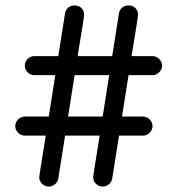

<svg xmlns="http://www.w3.org/2000/svg" viewBox="-20 -680 652 705"><path d="M540 -474Q554 -474 564.5 -463.5Q575 -453 575 -439Q575 -425 564.5 -414.5Q554 -404 540 -404H452L428 -252H429H505Q519 -252 529.5 -241.5Q540 -231 540 -217Q540 -203 529.5 -192.5Q519 -182 505 -182H417L392 -24Q390 -12 380 -3.5Q370 5 357 5Q343 5 332.5 -5Q322 -15 322 -30Q322 -34 346 -182H219L194 -24Q192 -12 182 -3.5Q172 5 159 5Q145 5 134.5 -5Q124 -15 124 -30Q124 -34 148 -182H71Q57 -182 46.5 -192.5Q36 -203 36 -217Q36 -231 46.5 -241.5Q57 -252 71 -252H159L183 -404H106Q92 -404 81.5 -414.5Q71 -425 71 -439Q71 -453 81.5 -463.5Q92 -474 106 -474H194L219 -632Q221 -644 230.5 -652Q240 -660 254 -660Q270 -660 279.5 -650Q289 -640 289 -625Q289 -618 265 -474H392L417 -632Q419 -644 428.5 -652Q438 -660 452 -660Q468 -660 477.5 -650Q487 -640 487 -625Q487 -618 463 -474ZM357 -252 381 -404H254L230 -252Z"/></svg>

Font: Varela Round
Style: Regular
Weight: 400
Designer: Joe Prince
Foundry: Joe Prince
Version: Version 1.000